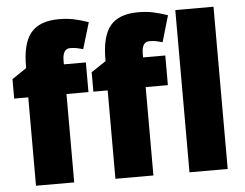

<svg xmlns="http://www.w3.org/2000/svg" viewBox="-53 -830 1143 896"><g transform="rotate(-5 518.5 -382.5)"><path d="M978 -760H799V0H978ZM734 -553H630V-570Q630 -626 666 -626Q683 -626 698 -623Q713 -620 727 -616L763 -739Q725 -752 694 -758.5Q663 -765 625 -765Q535 -765 494.5 -716.5Q454 -668 454 -559V-551L385 -505V-414H452V0H630V-414H734ZM362 -553H259V-570Q259 -626 295 -626Q311 -626 326 -623Q341 -620 355 -616L392 -739Q354 -752 323 -758.5Q292 -765 254 -765Q164 -765 123 -716.5Q82 -668 82 -559V-551L14 -505V-414H80V0H259V-414H362Z"/></g></svg>

Font: Noto Sans UI SemiCondensed Black
Style: Regular
Weight: 900
Width: 4
Designer: Monotype Design Team
Foundry: Monotype Imaging Inc.
Version: 1.001